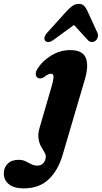

<svg xmlns="http://www.w3.org/2000/svg" viewBox="-146 -744 535 1008"><path d="M299 -325.5 182.5 70.5Q158 152.5 108.2 198.8Q58.5 245 -22 245Q-72.5 245 -99.2 223.2Q-126 201.5 -126 166.5Q-126 135 -105.2 115Q-84.5 95 -48 95Q-27.5 95 -11.8 102.8Q4 110.5 18.5 118Q33 125.5 50.5 125.5Q69 125.5 81.2 112.5Q93.5 99.5 94.5 78Q94.5 67 86.5 54.2Q78.5 41.5 69.2 24.5Q60 7.5 56.2 -16Q52.5 -39.5 61.5 -72L125 -290.5Q133.5 -318.5 135 -337.8Q136.5 -357 120.5 -357Q106.5 -357 84.5 -338.5Q74 -332.5 66 -332.2Q58 -332 52.5 -335.5Q42.5 -341 41.8 -354.8Q41 -368.5 52 -384.5Q75.5 -423 122.2 -452Q169 -481 222.5 -481Q288 -481 304.5 -440Q321 -399 299 -325.5ZM134.2 -534Q119.2 -523.5 107.8 -523.5Q96.4 -523.5 90.4 -531Q85.7 -537.5 88.2 -549Q90.8 -560.5 103.7 -574.5L204.3 -686Q221.1 -704 235.5 -713.8Q249.9 -723.5 267.5 -723.5Q285.2 -723.5 295.1 -713.8Q305 -704 313.1 -686L364.3 -574.5Q370.7 -560.5 367.5 -549Q364.3 -537.5 356.6 -531Q347.5 -523.5 335.9 -523.5Q324.3 -523.5 314.8 -534L242.6 -613Z"/></svg>

Font: Fraunces 9pt Soft
Style: Bold Italic
Weight: 700
Italic angle: -16°
Version: Version 1.000;[b76b70a41]